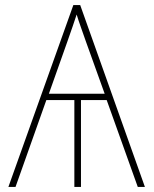

<svg xmlns="http://www.w3.org/2000/svg" viewBox="-20 -734 603 754"><path d="M13 0H41L162 -341H272V0H298V-341H399L521 0H549L295 -714H268ZM172 -366 245 -572C261 -617 271 -647 281 -677C290 -647 304 -610 317 -572L391 -366Z"/></svg>

Font: Noto Sans Mono SemiCondensed Thin
Style: Regular
Weight: 100
Width: 4
Designer: Monotype Design Team
Foundry: Monotype Imaging Inc.
Version: Version 2.014